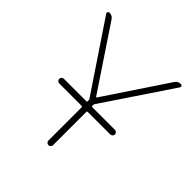

<svg xmlns="http://www.w3.org/2000/svg" viewBox="-194 -903 1030 1030"><g transform="rotate(45 321.5 -388.0)"><path d="M133.8 -295.9Q127 -295.9 121.6 -301.3Q116.2 -306.6 116.2 -313.5Q116.2 -320.3 121.6 -325.7Q127 -331.1 133.8 -331.1H304.7Q309.6 -331.1 309.6 -335.9V-343.8Q309.6 -348.6 306.6 -352.5L47.9 -738.3Q45.9 -741.2 45.9 -744.1Q45.9 -746.1 46.9 -749Q49.8 -754.9 56.6 -754.9Q77.1 -754.9 88.9 -738.3L324.2 -385.7Q325.2 -383.8 327.1 -383.8Q329.1 -383.8 330.1 -385.7L565.4 -738.3Q577.1 -754.9 597.7 -754.9Q604.5 -754.9 607.4 -749Q608.4 -746.1 608.4 -744.1Q608.4 -741.2 606.4 -738.3L347.7 -352.5Q344.7 -348.6 344.7 -343.8V-335.9Q344.7 -331.1 349.6 -331.1H521.5Q528.3 -331.1 533.7 -325.7Q539.1 -320.3 539.1 -313.5Q539.1 -306.6 533.7 -301.3Q528.3 -295.9 521.5 -295.9H349.6Q344.7 -295.9 344.7 -291V-38.1Q344.7 -31.2 339.4 -25.9Q334 -20.5 327.1 -20.5Q320.3 -20.5 314.9 -25.9Q309.6 -31.2 309.6 -38.1V-291Q309.6 -295.9 304.7 -295.9Z"/></g></svg>

Font: Gen Jyuu Gothic ExtraLight
Style: Regular
Weight: 100
Designer: [Source Han Sans]
Ryoko NISHIZUKA  (kana & ideographs); Paul D. Hunt (Latin, Greek & Cyrillic); Wenlong ZHANG  (bopomofo
Version: Version 1.002.20150607